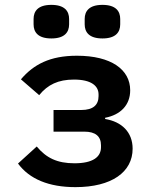

<svg xmlns="http://www.w3.org/2000/svg" viewBox="-20 -757 640 789"><path d="M290 12C439 12 525 -50 525 -146C525 -214 480 -257 412 -268V-273C475 -285 515 -325 515 -386C515 -471 437 -528 296 -528C185 -528 118 -492 66 -431L141 -366C176 -409 219 -430 284 -430C355 -430 385 -404 385 -369V-362C385 -326 363 -305 314 -305H200V-216H327C372 -216 395 -197 395 -160V-152C395 -112 362 -86 286 -86C215 -86 170 -108 131 -155L54 -85C101 -21 181 12 290 12ZM191 -599C246 -599 264 -625 264 -657V-679C264 -711 246 -737 191 -737C136 -737 118 -711 118 -679V-657C118 -625 136 -599 191 -599ZM401 -599C456 -599 474 -625 474 -657V-679C474 -711 456 -737 401 -737C346 -737 328 -711 328 -679V-657C328 -625 346 -599 401 -599Z"/></svg>

Font: IBM Mono SemiBold
Style: Regular
Weight: 600
Monospace: yes
Designer: Mike Abbink, Paul van der Laan, Pieter van Rosmalen
Foundry: Bold Monday
Version: Version 2.3